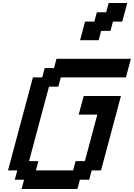

<svg xmlns="http://www.w3.org/2000/svg" viewBox="-20 -1270 899 1290"><path d="M125 0H500L516.6 -62.5H579.1L596.2 -125H658.7Q681.2 -208.5 725.8 -375.2Q770.5 -542 792.5 -625H542.5Q537.1 -604 525.6 -562.3Q514.2 -520.5 508.8 -500H633.8L550.3 -187.5H487.8L471.2 -125H221.2L237.8 -187.5H175.3Q197.3 -270.5 241.9 -437.3Q286.6 -604 309.1 -687.5H371.6L388.7 -750H826.2Q831.5 -770.5 842.8 -812.5Q854 -854.5 859.4 -875H359.4L342.8 -812.5H280.3L263.7 -750H201.2Q173.3 -646 117.4 -437.5Q61.5 -229 33.7 -125H96.2L79.1 -62.5H141.6ZM518.1 -1000H643.1L659.7 -1062.5H722.2L738.8 -1125H801.3Q807.1 -1146 818.4 -1187.5Q829.6 -1229 835 -1250H710L693.4 -1187.5H630.9L613.8 -1125H551.3Q545.9 -1104 534.9 -1062.3Q523.9 -1020.5 518.1 -1000Z"/></svg>

Font: Faithful 32x
Style: Oblique
Weight: 400
Foundry: Faithful Resource Pack
Version: Version 1.0; January 27, 2023